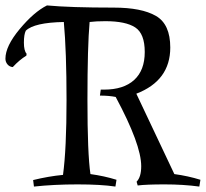

<svg xmlns="http://www.w3.org/2000/svg" viewBox="-101 -679 758 707"><path d="M131 -35Q144 -131 144 -310.5Q144 -490 134 -598Q25 -596 -6 -566Q-13 -552 -13 -522Q-13 -492 -3 -481L-4 -474Q-29 -459 -54 -432Q-66 -433 -73.5 -442Q-81 -451 -81 -463Q-81 -509 -28.5 -572Q24 -635 72 -659Q157 -651 318 -651Q420 -651 473 -620.5Q526 -590 526 -504Q526 -382 401 -334L541 -38Q592 -31 637 -17L633 8Q574 0 505.5 0Q437 0 406 4L402 -10Q419 -27 419 -67Q419 -147 325 -322Q300 -327 267 -327L270 -349H282Q354 -349 393 -384.5Q432 -420 432 -487.5Q432 -555 397 -578Q362 -601 287 -601Q252 -601 229 -598Q221 -509 221 -311Q221 -113 232 -38Q283 -31 328 -17L324 8Q271 0 184.5 0Q98 0 24 8L21 -16Q78 -30 131 -35Z"/></svg>

Font: Almendra SC
Style: Regular
Weight: 400
Designer: Ana Sanfelippo
Foundry: Ana Sanfelippo
Version: Version 1.003